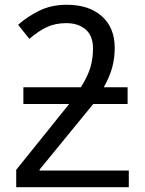

<svg xmlns="http://www.w3.org/2000/svg" viewBox="-20 -785 610 805"><path d="M260 -765Q353 -765 407 -717Q461 -669 461 -584Q461 -542 450.5 -502.5Q440 -463 415 -419H515V-349H371L146 -74V-70H520V0H48V-73L270 -349H78V-419H319Q348 -465 359 -502.5Q370 -540 370 -582Q370 -635 339 -661.5Q308 -688 258 -688Q211 -688 175.5 -671Q140 -654 103 -622L56 -681Q95 -716 145.5 -740.5Q196 -765 260 -765Z"/></svg>

Font: TSCustom
Style: Regular
Weight: 400
Designer: Monotype Design Team
Foundry: Monotype Imaging Inc.
Version: Version 2.004; ttfautohint (v1.8.3) -l 8 -r 50 -G 200 -x 14 